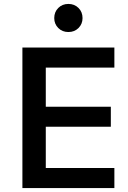

<svg xmlns="http://www.w3.org/2000/svg" viewBox="-20 -957 649 977"><path d="M562 0H94V-715H562V-613H213V-414H544V-312H213V-102H562ZM328 -794Q297 -794 276.5 -814.5Q256 -835 256 -865Q256 -896 276.5 -916.5Q297 -937 328 -937Q359 -937 379.5 -916.5Q400 -896 400 -865Q400 -835 379.5 -814.5Q359 -794 328 -794Z"/></svg>

Font: Wix Madefor Text SemiBold
Style: Regular
Weight: 600
Designer: Dalton Maag Ltd
Foundry: Dalton Maag Ltd
Version: Version 3.100